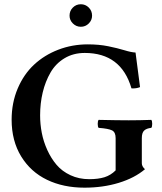

<svg xmlns="http://www.w3.org/2000/svg" viewBox="-20 -865 756 895"><path d="M389.2 -658.2Q441.4 -658.2 484.6 -649.4Q527.8 -640.6 559.6 -630.9Q591.3 -621.1 611.8 -620.1Q617.2 -582.5 623.5 -530.5Q629.9 -478.5 632.8 -459Q615.7 -451.7 592.8 -453.1Q544.9 -618.2 375 -618.2Q321.8 -618.2 280.8 -593.5Q239.7 -568.8 215.6 -527.1Q191.4 -485.4 179.2 -434.6Q167 -383.8 167 -327.1Q167 -286.1 174.8 -245.6Q182.6 -205.1 200.4 -165.8Q218.3 -126.5 243.9 -96.4Q269.5 -66.4 308.8 -48.1Q348.1 -29.8 396 -29.8Q437.5 -29.8 466.8 -38.8Q496.1 -47.9 519 -70.8V-221.2Q519 -249 502.2 -257.3Q485.4 -265.6 439.9 -269Q435.5 -273.4 435.5 -287.6Q435.5 -301.8 439.9 -306.2Q529.8 -304.2 580.1 -304.2Q631.3 -304.2 685.1 -306.2Q689.5 -301.8 689.5 -287.6Q689.5 -273.4 685.1 -269Q662.6 -266.6 651.9 -256.3Q641.1 -246.1 641.1 -221.2V-104Q641.1 -89.4 655.8 -76.2Q607.4 -35.2 533.7 -12.7Q460 9.8 374 9.8Q275.4 9.8 199.2 -26.9Q123 -63.5 78.6 -136Q34.2 -208.5 34.2 -307.1Q34.2 -385.7 62.5 -452.4Q90.8 -519 138.9 -563.7Q187 -608.4 251.7 -633.3Q316.4 -658.2 389.2 -658.2ZM304.2 -792Q304.2 -814.5 319.6 -829.8Q335 -845.2 356.9 -845.2Q378.4 -845.2 393.8 -829.8Q409.2 -814.5 409.2 -792Q409.2 -771 393.8 -755.6Q378.4 -740.2 356.9 -740.2Q335.4 -740.2 319.8 -755.6Q304.2 -771 304.2 -792Z"/></svg>

Font: Common Serif SemiBold
Style: Regular
Weight: 600
Designer: Philipp H. Poll, Khaled Hosny
Foundry: Stefan Peev, Context Ltd.
Version: Version 1.026